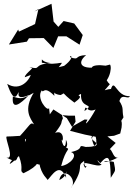

<svg xmlns="http://www.w3.org/2000/svg" viewBox="-20 -888 706 1014"><path d="M239 -317C231 -296 169 -371 201 -411C209 -391 211 -440 267 -382C268 -432 241 -393 300 -386C331 -399 293 -405 373 -346C438 -393 369 -375 408 -392C402 -308 488 -347 426 -301C435 -348 434 -287 485 -310C448 -242 420 -215 442 -256L427 -257L360 -219L333 -264L262 -310L243 -284ZM469 -173C443 -146 519 -134 479 -115C461 -153 461 -172 484 -172C500 -111 477 -113 432 -112C380 -127 435 -102 355 -85C396 -71 351 -18 303 -11C328 -109 354 -96 331 -108C279 -84 357 -96 328 -150C329 -113 317 -98 304 -152C314 -122 325 -208 271 -186C319 -249 297 -235 312 -262C311 -282 290 -281 345 -277H376L379 -245L350 -197L429 -177L499 -163L582 -171L615 -183L622 -214C628 -266 610 -234 632 -268C621 -319 642 -314 592 -381C587 -330 579 -370 606 -319C610 -416 654 -355 666 -380C593 -377 586 -477 566 -418C528 -416 520 -394 560 -443C532 -468 536 -496 540 -541C459 -552 427 -527 525 -481C477 -495 471 -472 485 -421C560 -442 573 -532 561 -547C406 -504 380 -553 435 -597C366 -594 406 -567 350 -586C350 -604 387 -582 291 -521C358 -546 367 -554 290 -533C329 -581 297 -537 201 -557C203 -594 190 -560 248 -555C147 -547 204 -516 136 -534C179 -538 110 -501 111 -480C156 -498 173 -500 148 -513C142 -464 85 -403 18 -445C35 -396 55 -354 73 -392C96 -428 43 -347 133 -386C87 -338 40 -302 48 -378C91 -364 100 -365 158 -398C103 -308 139 -265 160 -231C139 -245 144 -232 78 -162C144 -154 105 -145 111 -128C118 -186 102 -168 15 -167C4 -159 61 -42 14 -56C62 -31 70 -32 75 -76C8 -9 26 -7 80 -64C108 11 79 11 104 27C192 -14 188 -47 170 -40C133 -23 234 -7 187 -28C198 38 234 58 231 63C254 40 295 -36 329 51C324 -16 351 35 293 63C311 -18 396 60 354 106C437 -16 376 -5 424 -38C425 19 454 -34 430 -1C392 -60 497 5 517 -20C502 -20 481 -63 509 -26C557 -80 562 -57 565 51C591 7 592 23 581 -33C507 -49 513 -8 606 -58C573 -39 570 -137 545 -85L591 -133L501 -204ZM183 -840 165 -761 80 -721 76 -732 27 -653 122 -668 133 -686 211 -687 262 -635 287 -696H331L400 -652L417 -703L372 -764L316 -777L288 -746L263 -774L252 -868L161 -827Z"/></svg>

Font: Hussar Lance
Style: Regular
Weight: 700
Foundry: Cannot Into Space Fonts, PlusOne Fonts
Version: Version 2.27